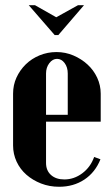

<svg xmlns="http://www.w3.org/2000/svg" viewBox="-20 -704 425 734"><path d="M30 -346Q30 -379 43 -407.5Q56 -436 78.5 -458Q101 -480 131.5 -492.5Q162 -505 196 -505Q230 -505 260.5 -492Q291 -479 314.5 -457.5Q338 -436 351.5 -407Q365 -378 365 -346V-239H156V-81Q156 -52 175 -35Q194 -18 226 -18Q263 -18 294.5 -41.5Q326 -65 340 -104L364 -95Q344 -45 302.5 -17.5Q261 10 206 10Q169 10 137 -2.5Q105 -15 81 -36Q57 -57 43.5 -86Q30 -115 30 -148ZM239 -265V-423Q239 -447 227 -463Q215 -479 198 -479Q181 -479 168.5 -462.5Q156 -446 156 -423V-265ZM114 -684 195 -638 278 -684H301L203 -570H189L90 -684Z"/></svg>

Font: Moniqa Black Heading
Style: Regular
Weight: 900
Designer: Rajesh Rajput
Foundry: Rajesh Rajput
Version: Version 1.000